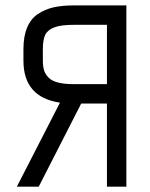

<svg xmlns="http://www.w3.org/2000/svg" viewBox="-20 -704 565 724"><path d="M383.3 -386.7V-610.4H257.8Q210 -610.4 184.8 -600.8Q159.7 -591.3 150.6 -572.8Q141.6 -554.2 141.6 -519V-475.1Q141.6 -453.6 146.2 -438.7Q150.9 -423.8 163.1 -411.4Q175.3 -398.9 198.7 -392.8Q222.2 -386.7 257.8 -386.7ZM383.3 -313.5H286.1L126 0H43.5L206.1 -316.9Q68.4 -337.4 68.4 -475.1V-519Q68.4 -566.9 82.3 -600.1Q96.2 -633.3 122.8 -651.1Q149.4 -668.9 181.9 -676.3Q214.4 -683.6 257.8 -683.6H456.5V0H383.3Z"/></svg>

Font: Anka/Coder Condensed
Style: Regular
Weight: 400
Width: 4
Monospace: yes
Version: Version 1.100